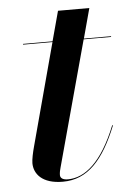

<svg xmlns="http://www.w3.org/2000/svg" viewBox="-46 -595 434 641"><g transform="rotate(-5 171.0 -275.0)"><path d="M322 -163 319.5 -163.5C271 -42.5 213.5 3.5 156.5 3.5C140 3.5 131 -2.5 131 -13C131 -22 133.5 -31.5 135.5 -38.5L249.5 -457.5H341.5V-460H250.5L277.5 -560H172.5L145.5 -460H46.5V-457.5H145L53.5 -116.5C48 -96.5 43 -73.5 43 -60.5C43 -25 69.5 10 139 10C223 10 276.5 -50.5 322 -163Z"/></g></svg>

Font: Bodoni* 72pt Medium
Style: Italic
Weight: 500
Italic angle: -13°
Version: Version 2.3